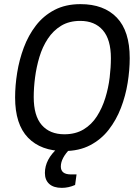

<svg xmlns="http://www.w3.org/2000/svg" viewBox="-20 -718 678 928"><path d="M290 12Q178 12 115.5 -52.5Q53 -117 53 -247Q53 -304 63 -366.5Q73 -429 95 -488Q117 -547 153.5 -594.5Q190 -642 243.5 -670Q297 -698 369 -698Q482 -698 544.5 -633Q607 -568 607 -437Q607 -380 597 -317.5Q587 -255 564.5 -196.5Q542 -138 505.5 -91Q469 -44 415.5 -16Q362 12 290 12ZM291 -69Q345 -69 384 -92.5Q423 -116 448.5 -156Q474 -196 489 -244.5Q504 -293 510 -343Q516 -393 516 -437Q516 -527 477 -572Q438 -617 368 -617Q314 -617 275.5 -593.5Q237 -570 211 -530.5Q185 -491 170.5 -442.5Q156 -394 149.5 -344Q143 -294 143 -249Q143 -158 182 -113.5Q221 -69 291 -69ZM279 190Q239 190 218 171Q197 152 197 118Q197 52 261 -4H319L320 0Q274 46 274 87Q274 125 323 125H350L343 176Q327 183 311 186.5Q295 190 279 190Z"/></svg>

Font: Archivo Narrow
Style: Italic
Weight: 400
Italic angle: -8°
Designer: Hector Gatti
Foundry: Omnibus-Type
Version: Version 3.002